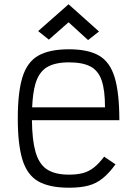

<svg xmlns="http://www.w3.org/2000/svg" viewBox="-20 -862 640 896"><path d="M302 14Q211 14 159 -15.5Q107 -45 85 -116Q63 -187 63 -309Q63 -432 85 -502.5Q107 -573 159 -602.5Q211 -632 302 -632Q392 -632 443 -602Q494 -572 515.5 -499.5Q537 -427 537 -301H129Q130 -210 145 -156Q161 -97 198.5 -72Q236 -47 302 -47Q340 -47 367.5 -54.5Q395 -62 418.5 -80.5Q442 -99 466 -131L519 -95Q489 -54 459.5 -30Q430 -6 393 4Q356 14 302 14ZM130 -361H470Q470 -441 454.5 -486.5Q439 -532 402.5 -551.5Q366 -571 302 -571Q236 -571 198.5 -548Q161 -525 145 -470Q133 -428 130 -361ZM391 -675 300 -758 208 -677 158 -717 300 -842 442 -715Z"/></svg>

Font: Victor Mono Thin Light
Style: Regular
Weight: 300
Monospace: yes
Version: Version 1.561;gftools[0.9.30]